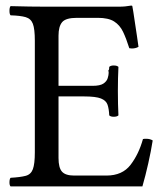

<svg xmlns="http://www.w3.org/2000/svg" viewBox="-20 -669 582 689"><path d="M312 -361Q339 -361 351 -369Q363 -377 366.5 -388.5Q370 -400 370 -408Q370 -410 369.5 -412Q369 -414 369 -415Q369 -418 370 -418Q372 -418 372 -429Q377 -434 388 -434Q400 -434 405 -429Q404 -411 403.5 -387.5Q403 -364 403 -343Q403 -318 403.5 -296.5Q404 -275 405 -255Q400 -250 388 -250Q377 -250 372 -255Q371 -278 366 -293Q361 -308 342.5 -315.5Q324 -323 281 -323H190V-102Q190 -67 202.5 -53Q215 -39 246 -39H362Q419 -39 448.5 -77.5Q478 -116 493 -170Q496 -171 499 -171Q502 -171 505 -171Q518 -171 528 -165Q522 -127 512 -82.5Q502 -38 491 0H18Q14 -4 14 -14Q14 -27 18 -31Q53 -33 72 -38Q91 -43 98 -62Q105 -81 105 -122V-523Q105 -565 98 -583.5Q91 -602 72 -607.5Q53 -613 18 -614Q14 -618 14 -630Q14 -643 18 -647Q48 -646 86 -645.5Q124 -645 147 -645H402Q420 -645 429 -646Q438 -647 451 -649Q455 -649 455 -646Q456 -643 458.5 -626Q461 -609 464.5 -586Q468 -563 471.5 -539.5Q475 -516 477 -501Q467 -495 453 -495Q451 -495 448.5 -495.5Q446 -496 444 -496Q433 -531 421.5 -555Q410 -579 389.5 -592Q369 -605 331 -605H256Q216 -605 203 -589.5Q190 -574 190 -541V-361Z"/></svg>

Font: Ponomar
Style: Regular
Weight: 400
Version: Version 1.301; ttfautohint (v1.8.4.7-5d5b)